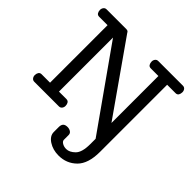

<svg xmlns="http://www.w3.org/2000/svg" viewBox="-277 -1060 1570 1570"><g transform="rotate(45 508.5 -275.0)"><path d="M33.2 -795.9Q33.2 -812 42.7 -824.5Q52.2 -836.9 69.3 -836.9H295.4Q307.1 -836.9 313.5 -833Q319.8 -829.1 324.2 -819.8L753.4 -208V-751H665.5Q647 -751 638.7 -764.4Q630.4 -777.8 630.4 -795.9Q630.4 -812 639.9 -824.5Q649.4 -836.9 666.5 -836.9H950.7Q967.8 -836.9 977.1 -824.5Q986.3 -812 986.3 -795.9Q986.3 -777.8 978.3 -764.4Q970.2 -751 951.7 -751H854.5V25.4Q854.5 161.1 791.3 223.9Q728 286.6 635.7 286.6Q569.8 286.6 521 254.9Q472.2 223.1 472.2 177.7V119.6Q472.2 94.7 484.1 81.8Q496.1 68.8 522.9 68.8Q543.9 68.8 559.8 79.3Q575.7 89.8 575.7 109.9V165Q576.2 180.7 595.9 192.6Q615.7 204.6 642.1 204.6Q679.7 204.6 716.6 168.2Q753.4 131.8 753.4 36.6V-24.9L268.6 -710.9V-85.9H354.5Q373 -85.9 381.3 -72.5Q389.6 -59.1 389.6 -41Q389.6 -24.9 380.1 -12.5Q370.6 0 353.5 0H69.3Q52.2 0 42.7 -12.5Q33.2 -24.9 33.2 -41Q33.2 -59.1 41.5 -72.5Q49.8 -85.9 68.4 -85.9H165.5V-751H68.4Q49.8 -751 41.5 -764.4Q33.2 -777.8 33.2 -795.9Z"/></g></svg>

Font: Cutive
Style: Regular
Weight: 400
Designer: Vernon Adams
Version: Version 1.002